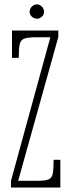

<svg xmlns="http://www.w3.org/2000/svg" viewBox="-20 -836 319 856"><path d="M29 0V-30L204.5 -670H143.5Q105.5 -670 88.8 -664Q72 -658 67.8 -638.2Q63.5 -618.5 63.5 -578H33.5V-700H240V-671L61 -30H148Q182.5 -30 197.2 -36.5Q212 -43 215.5 -63Q219 -83 219 -123.5H249V0ZM144.5 -752.5Q132 -752.5 122 -761.8Q112 -771 112 -783.5Q112 -796.5 122 -806.5Q132 -816.5 144.5 -816.5Q157 -816.5 166.8 -806.5Q176.5 -796.5 176.5 -783.5Q176.5 -771 166.8 -761.8Q157 -752.5 144.5 -752.5Z"/></svg>

Font: Imbue Thin 10pt Thin
Style: Regular
Weight: 250
Version: Version 1.102